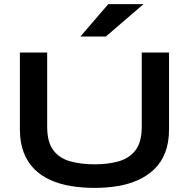

<svg xmlns="http://www.w3.org/2000/svg" viewBox="-20 -903 921 936"><path d="M671 -286V-647H804V-272Q804 -208 785.5 -160Q767 -112 733 -79Q699 -46 653.5 -25.5Q608 -5 554.5 4Q501 13 442 13Q381 13 326 4Q271 -5 225.5 -25.5Q180 -46 147 -79Q114 -112 95.5 -160Q77 -208 77 -272V-647H210V-286Q210 -210 240 -170.5Q270 -131 322.5 -116.5Q375 -102 442 -102Q507 -102 558.5 -116.5Q610 -131 640.5 -170.5Q671 -210 671 -286ZM372 -725 508 -883H680L496 -725Z"/></svg>

Font: Syne Modified
Style: Bold
Weight: 700
Designer: Lucas Descroix
Foundry: Bonjour Monde
Version: Version 2.200